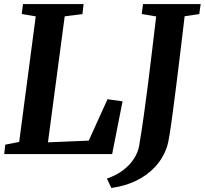

<svg xmlns="http://www.w3.org/2000/svg" viewBox="-20 -763 1014 951"><path d="M1 0 6 -46.5 75 -60 157 -682 87.5 -693.5 94 -743H394L388.5 -693.5L300.5 -682L217.5 -58L419.5 -66.5L512.5 -271.5L587 -261L535.5 0ZM531.5 168 509.5 121.5Q555 106 588.8 80.8Q622.5 55.5 643.2 23.5Q664 -8.5 669.5 -42.5Q681 -110.5 692 -188.5Q703 -266.5 713.5 -350Q724 -433.5 734 -517.8Q744 -602 753.5 -681.5L682 -693.5L688.5 -743H974L967 -693.5L894.5 -682.5Q884 -595.5 873.8 -508.8Q863.5 -422 853.5 -343.2Q843.5 -264.5 835 -200.5Q826.5 -136.5 819.5 -93.8Q812.5 -51 807.5 -37Q787.5 21.5 747.8 64Q708 106.5 653 132.8Q598 159 531.5 168Z"/></svg>

Font: Merriweather Light 18pt
Style: Bold Italic
Weight: 700
Italic angle: -7.8°
Version: Version 2.101